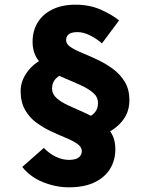

<svg xmlns="http://www.w3.org/2000/svg" viewBox="-20 -711 640 819"><path d="M274 88Q219 88 164.5 66.5Q110 45 75 1L167 -80Q191 -55 219 -42Q247 -29 274 -29Q303 -29 316 -39.5Q329 -50 329 -66Q329 -84 310.5 -97Q292 -110 262 -122.5Q232 -135 198.5 -150.5Q165 -166 135 -188Q105 -210 86.5 -243Q68 -276 68 -323Q68 -368 100 -409Q132 -450 185 -468L265 -403Q233 -392 217.5 -375Q202 -358 202 -334Q202 -310 221.5 -292.5Q241 -275 272 -261Q303 -247 337 -232Q371 -217 402 -196.5Q433 -176 452.5 -147Q472 -118 472 -74Q472 -28 450 8.5Q428 45 384 66.5Q340 88 274 88ZM334 -201Q368 -213 383 -229.5Q398 -246 398 -271Q398 -297 378 -314.5Q358 -332 326.5 -346.5Q295 -361 259 -376Q223 -391 191 -410.5Q159 -430 139 -460Q119 -490 119 -533Q119 -580 141 -615.5Q163 -651 204 -671Q245 -691 302 -691Q362 -691 409.5 -670Q457 -649 488 -624L415 -526Q392 -546 364 -560Q336 -574 311 -574Q286 -574 274 -565.5Q262 -557 262 -539Q262 -523 281.5 -510Q301 -497 332 -484.5Q363 -472 397.5 -455.5Q432 -439 462.5 -416.5Q493 -394 512.5 -361.5Q532 -329 532 -284Q532 -251 520 -224.5Q508 -198 484 -176Q460 -154 425 -137Z"/></svg>

Font: Source Code Pro ExtraLight ExtraBold
Style: Regular
Weight: 800
Monospace: yes
Version: Version 1.018;hotconv 1.0.116;makeotfexe 2.5.65601